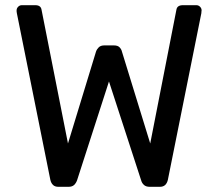

<svg xmlns="http://www.w3.org/2000/svg" viewBox="-20 -720 841 740"><path d="M205 0Q192 0 184.5 -7Q177 -14 174 -27L45 -669Q44 -673 44 -676Q44 -679 44 -680Q44 -688 50 -694Q56 -700 64 -700H116Q137 -700 140 -683L242 -167L350 -521Q353 -530 360.5 -537.5Q368 -545 382 -545H419Q434 -545 441 -537.5Q448 -530 450 -521L559 -167L660 -683Q663 -700 685 -700H737Q745 -700 751 -694Q757 -688 757 -680Q757 -679 756.5 -676Q756 -673 756 -669L627 -27Q624 -14 616.5 -7Q609 0 596 0H557Q543 0 535 -7Q527 -14 524 -25L400 -406L277 -25Q273 -14 265.5 -7Q258 0 244 0Z"/></svg>

Font: Rubik Light
Style: Regular
Weight: 400
Version: Version 2.101